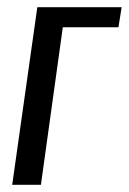

<svg xmlns="http://www.w3.org/2000/svg" viewBox="-20 -515 359 535"><path d="M14 0 84 -495H319L310 -439H155L94 0Z"/></svg>

Font: Alumni Sans Medium
Style: Italic
Weight: 500
Italic angle: -8°
Designer: Robert E. Leuschke
Foundry: Robert E. Leuschke
Version: Version 1.016